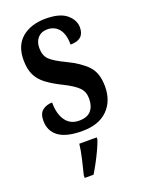

<svg xmlns="http://www.w3.org/2000/svg" viewBox="-145 -614 673 903"><g transform="rotate(-20 191.0 -162.5)"><path d="M184 10Q103 10 65 -18.5Q27 -47 27 -98Q27 -135 47.5 -150Q68 -165 95 -165Q95 -108 118.5 -74.5Q142 -41 186 -41Q227 -41 246 -63Q265 -85 265 -123Q265 -157 244 -178.5Q223 -200 173 -225Q126 -248 96 -270.5Q66 -293 51.5 -323Q37 -353 37 -398Q37 -471 82 -508.5Q127 -546 201 -546Q272 -546 305.5 -517.5Q339 -489 339 -452Q339 -391 270 -391Q270 -443 248.5 -469.5Q227 -496 191 -496Q161 -496 143.5 -477Q126 -458 126 -426Q126 -388 147 -367.5Q168 -347 223 -321Q286 -291 320.5 -255Q355 -219 355 -151Q355 -78 310.5 -34Q266 10 184 10ZM118 208Q126 176 135.5 136Q145 96 149 61H236V71Q229 92 216.5 119Q204 146 189.5 173Q175 200 162 221H118Z"/></g></svg>

Font: Noto Serif Myanmar ExtraCondensed SemiBold
Style: Regular
Weight: 600
Width: 2
Designer: Ben Mitchell and the Monotype Design Team
Foundry: Monotype Imaging Inc.
Version: Version 2.106; ttfautohint (v1.8.4.7-5d5b)